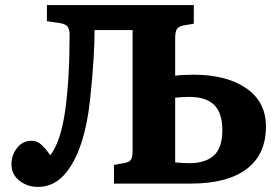

<svg xmlns="http://www.w3.org/2000/svg" viewBox="-20 -720 1090 753"><path d="M129 13Q87 13 56 -11.5Q25 -36 25 -75Q25 -112 47 -140Q69 -168 105 -168Q126 -168 143.5 -151.5Q161 -135 177 -111Q218 -163 235.5 -285.5Q253 -408 253 -585Q253 -602 246.5 -613.5Q240 -625 217 -629L164 -637V-700H740V-627L698 -620Q680 -616 673.5 -605.5Q667 -595 667 -570V-423Q678 -425 700 -426Q722 -427 740 -427Q868 -427 945.5 -374Q1023 -321 1023 -224Q1023 -114 947 -57Q871 0 729 0H427V-73L469 -81Q487 -84 493.5 -93.5Q500 -103 500 -132V-602H351Q351 -557 347 -488.5Q343 -420 333 -327Q323 -232 297.5 -155Q272 -78 230 -32.5Q188 13 129 13ZM667 -83Q682 -82 694.5 -81Q707 -80 723 -80Q785 -80 818.5 -110Q852 -140 852 -210Q852 -277 820 -308.5Q788 -340 722 -340Q708 -340 692 -339Q676 -338 667 -337Z"/></svg>

Font: Literata
Style: Bold
Weight: 700
Designer: Latin by Veronika Burian and Jose Scaglione. Greek by Irene Vlachou. Cyrillic by Vera Evstafieva.
Foundry: TypeTogether
Version: Version 3.103; ttfautohint (v1.8.4.7-5d5b);gftools[0.9.29]